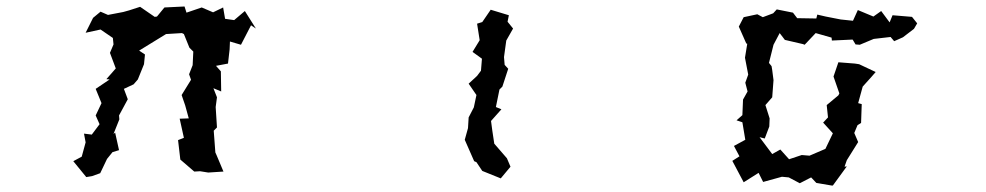

<svg xmlns="http://www.w3.org/2000/svg" viewBox="-20 -544 3040 592"><path d="M529 -112 536 -52 579 -15 597 -16 622 -12 669 -15 648 -65 644 -74 639 -141 649 -151 645 -214 649 -244 638 -272 662 -262 661 -324 646 -341 683 -348 688 -392 689 -416 723 -406 754 -466 769 -456 735 -510 702 -482 674 -486 668 -521 637 -506 602 -521 555 -505 549 -524 487 -521 464 -493 457 -492 412 -523 378 -512 360 -507 313 -498 290 -508 267 -489 244 -443 290 -453 328 -427 330 -407 319 -381 337 -333 308 -300 318 -299 275 -270 293 -226 275 -188 287 -161 263 -129 239 -132 244 -105 232 -61 206 -47 246 2 264 -1 289 -10 310 -54 327 -75 347 -81 335 -135 330 -131 348 -176 347 -188 374 -238 362 -270 392 -284 405 -299 424 -346 427 -376 409 -388 492 -439 541 -442 547 -439 564 -397 576 -385 574 -343 563 -315 569 -298 540 -251 551 -219 562 -179 534 -178 547 -119Z M1413 -113 1442 -47 1449 -44 1467 -17 1524 6 1554 -30 1543 -56 1504 -101 1498 -141 1494 -171 1526 -207 1509 -214 1520 -268 1529 -277 1547 -332 1536 -344 1534 -368 1541 -419 1562 -456 1545 -477 1549 -497 1493 -514 1467 -476 1451 -471 1459 -420 1437 -384 1466 -363 1463 -326 1451 -310 1425 -286 1449 -251 1441 -213 1425 -182 1423 -149Z M2315 -500 2273 -491 2258 -462 2281 -410 2284 -409 2277 -366 2287 -314 2278 -289 2285 -262 2271 -237 2269 -189 2251 -173 2269 -167 2278 -113 2243 -94 2260 -62 2238 -48 2273 18 2319 -11 2333 17 2391 1 2412 3 2446 21 2481 3 2497 20 2544 28H2548L2591 -31L2584 -30L2591 -50L2626 -106L2614 -134L2624 -158L2635 -165L2637 -223L2626 -226L2640 -277L2667 -307L2680 -322L2629 -346L2616 -348L2565 -352L2550 -308L2568 -256L2565 -250L2529 -220L2533 -182L2518 -166L2548 -133L2525 -85L2476 -64L2452 -66L2413 -53L2386 -83L2361 -69L2322 -121L2338 -117L2352 -154L2353 -179L2340 -220L2361 -244L2365 -297L2361 -328L2359 -340L2351 -350L2365 -406L2384 -442L2400 -421L2456 -408L2461 -406L2495 -442L2544 -428L2545 -419L2609 -422L2618 -407L2631 -406L2674 -424L2726 -430L2737 -417L2764 -429L2798 -455L2808 -472L2792 -492L2732 -497L2723 -475L2697 -510L2673 -493L2625 -513L2610 -480L2572 -484L2526 -493L2500 -499L2497 -487L2438 -488L2425 -505L2375 -515L2364 -503L2332 -491Z"/></svg>

Font: チョークS
Style: Regular
Weight: 400
Designer: [Stick] Fontworks Inc.
Foundry: [Stick] Fontworks Inc.
Version: Version 1.200;FEAKit 1.0